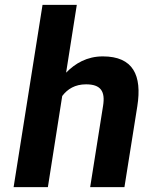

<svg xmlns="http://www.w3.org/2000/svg" viewBox="-20 -770 590 790"><path d="M36 0H177L236 -375C258 -404 289 -423 334 -423C394 -423 414 -395 404 -334L351 0H492L545 -333C565 -460 528 -538 403 -538C338 -538 289 -509 252 -471L296 -750H155Z"/></svg>

Font: Asimov Pro
Style: BdObl
Weight: 700
Designer: Google
Version: Version 2.000980; 2014